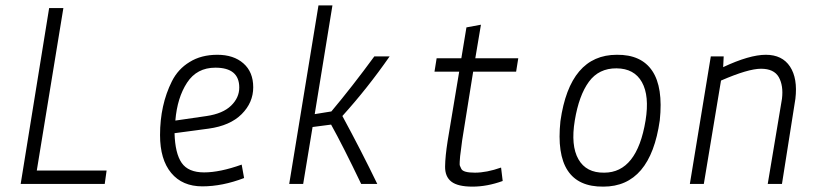

<svg xmlns="http://www.w3.org/2000/svg" viewBox="-20 -685 3040 715"><path d="M377 -50 370 0H57L163 -655H216L117 -50Z M686 -454Q729 -481 789.5 -481Q850 -481 886.5 -449Q923 -417 923 -360Q923 -303 880 -260Q837 -217 757 -206L630 -189Q632 -114 656.5 -78.5Q681 -43 740 -43Q799 -43 880 -72L889 -22Q808 9 733.5 9Q659 9 617.5 -41Q576 -91 576 -182Q576 -294 620 -382Q643 -428 686 -454ZM633 -236 750 -253Q810 -262 840.5 -291.5Q871 -321 871 -359Q871 -433 782 -433Q713 -433 676.5 -377Q640 -321 633 -236Z M1374 -475H1431Q1349 -357 1255 -253Q1326 -122 1385 0H1325Q1257 -142 1213 -221L1144 -212L1109 0H1057L1166 -665H1218L1152 -260L1214 -270Q1292 -363 1374 -475Z M1647 -160 1690 -418H1598L1606 -468H1698L1717 -583L1771 -593L1750 -468H1910L1902 -418H1742L1701 -162Q1700 -150 1697 -130.5Q1694 -111 1693.5 -103.5Q1693 -96 1692 -83.5Q1691 -71 1693 -67L1698 -56Q1705 -42 1748.5 -42Q1792 -42 1846 -61L1852 -11Q1794 10 1739.5 10Q1685 10 1661 -8.5Q1637 -27 1637.5 -65Q1638 -103 1647 -160Z M2227 10Q2041 12 2067 -234Q2102 -481 2277 -481Q2368 -482 2409 -421Q2450 -360 2437 -237Q2402 10 2227 10ZM2230 -42Q2352 -42 2384 -236Q2399 -328 2370.5 -379Q2342 -430 2276 -430.5Q2210 -431 2173 -380.5Q2136 -330 2120.5 -236.5Q2105 -143 2134 -92Q2163 -41 2230 -42Z M2675 -475 2673 -435Q2771 -481 2832 -481Q2893 -481 2922 -437Q2951 -393 2942 -317L2892 0H2839L2892 -317Q2898 -366 2880 -398Q2862 -429 2814 -429Q2766 -429 2665 -385L2601 0H2549L2627 -475Z"/></svg>

Font: Lekton
Style: Italic
Weight: 400
Italic angle: -9.3°
Designer: Paolo Mazzetti, Luciano Perondi, Raffaele Flato, Elena Papassissa, Emilio Macchia, Michela Povoleri, Tobias Seemiller, R
Version: Version 3.000